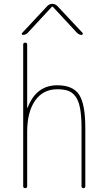

<svg xmlns="http://www.w3.org/2000/svg" viewBox="-20 -970 540 990"><path d="M98.6 -790Q94.7 -790 92.8 -793.5Q90.8 -796.9 93.8 -799.8L224.6 -939.5Q235.4 -950.2 249.5 -950.2Q263.7 -950.2 275.4 -939.5L406.2 -799.8Q408.2 -796.9 406.2 -793.5Q404.3 -790 401.4 -790Q388.7 -790 377.9 -799.8L252 -935.5H250H248L122.1 -799.8Q111.3 -790 98.6 -790ZM400.4 -9.8V-309.6Q400.4 -373 392.6 -413.1Q384.8 -453.1 368.2 -474.1Q351.6 -495.1 330.1 -502.4Q308.6 -509.8 275.4 -509.8Q202.1 -509.8 161.1 -451.2Q120.1 -392.6 120.1 -290V-9.8Q120.1 0 109.9 0Q99.6 0 99.6 -9.8V-740.2Q99.6 -750 109.9 -750Q120.1 -750 120.1 -740.2V-415Q120.1 -414.1 121.1 -414.1Q123 -414.1 123 -416Q167 -530.3 275.4 -530.3Q356.4 -530.3 388.2 -481.4Q419.9 -432.6 419.9 -309.6V-9.8Q419.9 0 410.2 0Q400.4 0 400.4 -9.8Z"/></svg>

Font: Rounded Mgen+ 1m thin
Style: Regular
Weight: 100
Designer: [Source Han Sans]
Ryoko NISHIZUKA  (kana & ideographs); Paul D. Hunt (Latin, Greek & Cyrillic); Wenlong ZHANG  (bopomofo
Version: Version 1.059.20150602